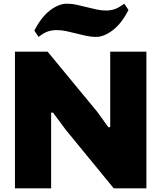

<svg xmlns="http://www.w3.org/2000/svg" viewBox="-20 -1020 874 1040"><path d="M166 -854Q203 -927 250.5 -963.5Q298 -1000 343 -1000Q370 -1000 396 -994Q422 -988 448.5 -981.5Q475 -975 501.5 -969Q528 -963 555 -963Q578 -963 600 -970Q622 -977 653 -1000L676 -966Q638 -892 590.5 -856Q543 -820 500 -820Q473 -820 446.5 -826Q420 -832 393.5 -838.5Q367 -845 340.5 -851Q314 -857 287 -857Q263 -857 240.5 -850Q218 -843 189 -820ZM61 -740H238L507 -414L567 -331H577V-740H773V0H596L337 -316L267 -410H257V0H61Z"/></svg>

Font: Plata Sans Black
Style: Regular
Weight: 900
Designer: Pablo Impallari, Andres Torresi, & Cristiano Sobral
Foundry: Pablo Impallari, Andres Torresi, & Cristiano Sobral
Version: Version 1.00;December 28, 2019;FontCreator 12.0.0.2547 64-bi